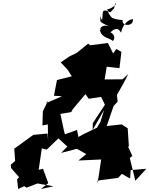

<svg xmlns="http://www.w3.org/2000/svg" viewBox="-20 -1182 996 1281"><path d="M716 -1100C641 -1136 677 -1082 656 -1033C678 -1059 657 -1022 645 -1094C660 -1029 623 -1045 709 -1006C639 -1031 626 -947 695 -992C677 -1015 680 -986 647 -981C657 -926 721 -927 732 -908C770 -943 695 -996 699 -947C762 -1021 777 -977 788 -964C795 -1009 829 -1050 866 -1055C876 -1001 785 -1007 799 -1048C751 -1052 746 -1057 725 -1063C746 -1051 705 -1071 694 -1126C686 -1105 769 -1148 749 -1162L741 -1126ZM735 -825 700 -895 582 -880 568 -891 492 -829 444 -806 385 -766 431 -717 459 -673 360 -648 340 -543 394 -540 286 -493 301 -510 266 -440 263 -345 299 -352 301 -242 297 -291 202 -282 75 -190 81 -108 52 -83 54 -61 107 0 94 16 101 79 142 60 157 70 230 42 337 61 253 79 302 40 267 -56 238 -49 259 -192 292 -184 370 -259 429 -204 388 -162 493 -189 556 -154 503 -111 655 -118 637 3 628 39 637 22 768 5 793 -22 848 9 852 -47 956 -56 883 24 846 -128 863 -142 834 -205H840L832 -326L792 -352L692 -341L738 -475L765 -504L760 -548L806 -630L836 -689L798 -653L678 -652L692 -737L777 -727L790 -836L756 -855ZM627 -330 537 -287 503 -268 494 -315 413 -286 406 -313 383 -422 455 -434 466 -454 550 -554 572 -523 704 -543 643 -560 680 -483 599 -360 598 -315 675 -449 650 -369Z"/></svg>

Font: Hussar Lance
Style: Italic
Weight: 700
Foundry: Cannot Into Space Fonts, PlusOne Fonts
Version: Version 2.27